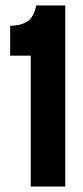

<svg xmlns="http://www.w3.org/2000/svg" viewBox="-20 -680 304 700"><path d="M92 0V-477H17V-586Q54 -586 78.5 -601Q103 -616 112 -660H218V0Z"/></svg>

Font: Bricolage Grotesque 72pt SemiCondensed SemiBold
Style: Regular
Weight: 600
Width: 4
Designer: Mathieu Triay
Foundry: Atelier Triay
Version: Version 1.001;gftools[0.9.33.dev8+g029e19f]